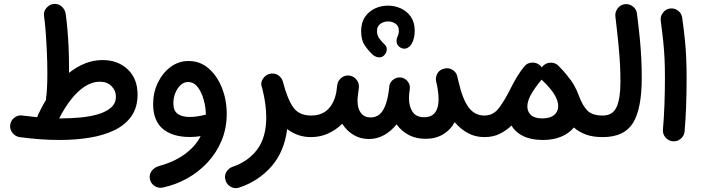

<svg xmlns="http://www.w3.org/2000/svg" viewBox="-20 -668 3587 982"><path d="M32.2 -29.8Q35.2 -52.2 53.7 -66.4Q72.3 -80.6 94.7 -77.1Q134.3 -71.8 170.4 -68.4Q171.4 -73.7 173.8 -79.1Q192.9 -120.6 215.3 -157.7Q215.3 -162.1 215.8 -167Q219.2 -191.4 220.7 -223.4Q222.2 -255.4 222.2 -293.5Q222.2 -345.7 219.7 -400.9Q217.3 -456.1 213.6 -504.9Q210 -553.7 205.1 -586.9Q202.1 -609.9 217.3 -627.2Q232.4 -644.5 252 -647.5Q276.9 -650.9 294.7 -635.5Q312.5 -620.1 315.9 -597.7Q320.8 -564.5 324.7 -519.3Q328.6 -474.1 330.8 -425.8Q333 -377.4 333 -334.5Q333 -314.5 333 -295.4Q371.6 -326.2 414.6 -343.5Q457.5 -360.8 504.4 -360.8Q583 -360.8 633.3 -313.2Q683.6 -265.6 683.6 -184.1Q683.6 -118.7 652.3 -74Q621.1 -29.3 565.9 -2.4Q510.7 24.4 438.7 36.1Q366.7 47.9 285.2 47.9Q187 47.9 80.1 33.2Q57.6 29.8 43.5 11.2Q29.3 -7.3 32.2 -29.8ZM491.2 -250Q450.2 -250 412.4 -224.9Q374.5 -199.7 341.8 -157.2Q309.1 -114.7 282.7 -62.5Q288.1 -62.5 293 -62.5Q342.3 -62.5 391.8 -67.1Q441.4 -71.8 482.4 -84Q523.4 -96.2 548.1 -117.9Q572.8 -139.6 572.8 -173.8Q572.8 -204.6 550.5 -227.3Q528.3 -250 491.2 -250Z M944.3 -356Q1003.9 -356 1047.6 -317.6Q1091.3 -279.3 1115.5 -217.8Q1139.6 -156.2 1139.6 -85.4Q1139.6 -12.7 1113.8 50Q1087.9 112.8 1042.2 162.1Q996.6 211.4 937.5 244.4Q878.4 277.3 811.5 291.5Q789.1 295.9 769.8 282.7Q750.5 269.5 746.6 247.6Q742.2 224.6 755.6 206.5Q769 188.5 790.5 182.1Q868.7 161.1 923.6 121.6Q978.5 82 1006.3 28.3Q977.5 32.7 951.7 32.7Q862.3 32.7 812.7 -9Q763.2 -50.8 763.2 -135.7Q763.2 -194.3 787.1 -244.4Q811 -294.4 852.1 -325.2Q893.1 -356 944.3 -356ZM866.7 -140.1Q866.7 -101.6 888.7 -85.7Q910.6 -69.8 950.7 -69.8Q970.2 -69.8 989.3 -72.8Q1008.3 -75.7 1025.4 -80.1Q1029.3 -81.1 1032.7 -81.1V-81.5Q1032.7 -117.7 1022.2 -156.5Q1011.7 -195.3 991.7 -221.9Q971.7 -248.5 941.9 -248.5Q920.4 -248.5 903.3 -232.4Q886.2 -216.3 876.5 -191.7Q866.7 -167 866.7 -140.1Z M1318.8 -223.6Q1311.5 -245.1 1324.7 -265.1Q1337.9 -285.2 1360.4 -290.5Q1368.2 -292.5 1375.5 -292Q1394 -291 1407.5 -279.8Q1420.9 -268.6 1425.8 -253.4Q1426.8 -251.5 1427.2 -249Q1450.2 -160.6 1480 -118.9Q1509.8 -77.1 1570.3 -77.1H1570.8Q1593.8 -77.1 1609.9 -61Q1626 -44.9 1626 -22Q1626 0.5 1609.9 16.8Q1593.8 33.2 1570.8 33.2H1570.3Q1534.2 33.2 1503.9 22.2Q1473.6 11.2 1448.7 -7.8Q1434.1 108.4 1368.2 183.3Q1302.2 258.3 1204.6 291Q1179.7 299.3 1159.7 287.1Q1139.6 274.9 1133.8 255.4Q1126 229.5 1138.2 210.7Q1150.4 191.9 1168.5 185.5Q1249.5 158.2 1295.7 96.4Q1341.8 34.7 1341.8 -68.4Q1341.8 -134.8 1321.8 -213.9Q1320.3 -218.8 1318.8 -223.6Z M1515.6 -22Q1515.6 -44.9 1531.7 -61Q1547.9 -77.1 1570.8 -77.1Q1625.5 -77.1 1657.5 -108.9Q1689.5 -140.6 1700.2 -197.3Q1702.1 -211.4 1705.1 -234.4Q1709 -257.3 1727.3 -271Q1745.6 -284.7 1768.1 -281.2Q1790.5 -277.8 1804.4 -259.3Q1818.4 -240.7 1815.4 -217.8Q1814.9 -213.9 1814.5 -210.9Q1813.5 -203.6 1812.5 -196.3Q1810.1 -179.7 1809.3 -169.9Q1808.6 -160.2 1808.6 -150.9Q1808.6 -113.3 1825.9 -90.3Q1843.3 -67.4 1875.5 -67.4Q1914.1 -67.4 1936.3 -100.3Q1958.5 -133.3 1967.8 -197.8Q1968.8 -209.5 1970.7 -222.2V-224.1Q1973.1 -250 1995.6 -263.7Q1995.6 -264.2 1996.1 -264.2Q1996.1 -264.2 1996.6 -264.2Q2012.7 -273.9 2031.2 -271.5Q2048.3 -269 2060.5 -256.8Q2072.8 -244.6 2075.7 -228.5Q2075.7 -228 2075.7 -227.5Q2075.7 -227.5 2075.7 -227.1Q2076.7 -220.7 2076.2 -214.4Q2074.7 -201.2 2072.8 -188.5Q2071.8 -176.8 2071.8 -166.5Q2071.8 -123 2090.3 -95.7Q2108.9 -68.4 2149.4 -68.4Q2187 -68.4 2205.1 -92.3Q2223.1 -116.2 2223.1 -159.2Q2223.1 -180.7 2220 -203.4Q2216.8 -226.1 2210.9 -251Q2207.5 -264.2 2211.4 -277.8Q2220.2 -310.1 2252.4 -316.9Q2274.4 -323.2 2294.4 -310.8Q2314.5 -298.3 2319.3 -275.9Q2319.8 -272.9 2320.3 -270.5Q2322.8 -260.7 2324.7 -252.4Q2345.7 -160.6 2376.7 -118.9Q2407.7 -77.1 2457.5 -77.1H2458Q2481 -77.1 2497.1 -61Q2513.2 -44.9 2513.2 -22Q2513.2 0.5 2497.1 16.8Q2481 33.2 2458 33.2H2457.5Q2411.1 33.2 2373.5 12.9Q2335.9 -7.3 2305.7 -43Q2283.7 -2.9 2245.6 19.5Q2207.5 42 2156.2 42Q2108.4 42 2070.8 22.5Q2033.2 2.9 2008.3 -32.2Q1980.5 2.9 1944.6 22.9Q1908.7 43 1866.7 43Q1822.8 43 1787.6 21.7Q1752.4 0.5 1730.5 -35.2Q1699.2 -3.9 1658.7 14.6Q1618.2 33.2 1570.8 33.2Q1548.3 33.2 1532 16.8Q1515.6 0.5 1515.6 -22ZM1827.1 -509.3Q1827.1 -552.7 1846.9 -581.5Q1866.7 -610.4 1897.9 -624.8Q1929.2 -639.2 1964.1 -639.2Q1999 -639.2 2030.3 -625Q2061.5 -610.8 2081.3 -582.3Q2101.1 -553.7 2101.1 -510.7Q2101.1 -493.7 2097.9 -477.5Q2094.7 -461.4 2087.4 -447.8Q2079.6 -431.2 2063.2 -422.6Q2046.9 -414.1 2027.8 -424.8Q2013.2 -433.6 2009.5 -448.2Q2005.9 -462.9 2012.2 -479Q2020 -493.7 2020 -510.7Q2020 -534.7 2003.2 -546.6Q1986.3 -558.6 1964.1 -558.3Q1941.9 -558.1 1925 -545.9Q1908.2 -533.7 1908.2 -509.3Q1908.2 -488.3 1918.2 -473.6Q1928.2 -459 1949.2 -438.5Q1960.4 -426.8 1957.8 -410.4Q1955.1 -394 1943.4 -383.8Q1930.7 -372.1 1913.8 -375Q1897 -377.9 1884.8 -389.6Q1862.3 -411.1 1844.7 -437.3Q1827.1 -463.4 1827.1 -509.3Z M2402.8 -22Q2402.8 -44.9 2419.2 -61Q2435.5 -77.1 2458 -77.1Q2503.4 -77.1 2533 -116.9Q2562.5 -156.7 2592.3 -216.8Q2607.9 -248.5 2625.7 -277.6Q2643.6 -306.6 2661.6 -328.1L2663.1 -329.6Q2677.2 -346.7 2700.4 -347.9Q2723.6 -349.1 2740.7 -334.5Q2746.6 -329.6 2751 -323.2Q2753.9 -328.1 2758.3 -332Q2774.9 -347.7 2798.1 -347.4Q2821.3 -347.2 2836.9 -331.1Q2839.8 -327.6 2842.8 -324.7Q2864.3 -303.2 2881.3 -281.2Q2903.8 -254.4 2917.2 -230.2Q2930.7 -206.1 2941.4 -176.8Q2960.4 -126 2985.1 -101.6Q3009.8 -77.1 3062.5 -77.1H3063Q3085.9 -77.1 3102.1 -61Q3118.2 -44.9 3118.2 -22Q3118.2 0.5 3102.1 16.8Q3085.9 33.2 3063 33.2H3062.5Q3011.7 33.2 2975.8 19.8Q2939.9 6.3 2915 -16.1Q2890.6 14.2 2850.3 31Q2810.1 47.9 2756.8 47.9Q2696.8 47.9 2656.5 28.3Q2616.2 8.8 2596.2 -25.9Q2569.8 -0.5 2535.9 16.4Q2502 33.2 2458 33.2Q2435.5 33.2 2419.2 16.8Q2402.8 0.5 2402.8 -22ZM2677.2 -124Q2677.2 -96.7 2695.6 -79.6Q2713.9 -62.5 2753.9 -62.5Q2793.5 -62.5 2814.2 -79.8Q2835 -97.2 2835 -125Q2835 -179.2 2758.8 -252L2757.3 -253.4Q2753.4 -256.8 2750 -260.7Q2748.5 -258.8 2747.1 -256.8Q2733.9 -241.7 2719 -220.7Q2704.1 -199.7 2693.4 -180.2Q2677.2 -148.4 2677.2 -124Z M3007.8 -22Q3007.8 -44.9 3024.2 -61Q3040.5 -77.1 3063 -77.1Q3113.8 -77.1 3133.5 -120.4Q3153.3 -163.6 3153.3 -249Q3153.3 -294.9 3150.9 -340.8Q3148.4 -386.7 3142.8 -444.6Q3137.2 -502.4 3127.4 -584Q3125 -606.4 3138.9 -625Q3152.8 -643.6 3175.3 -646.5Q3197.8 -649.4 3216.3 -635.5Q3234.9 -621.6 3237.8 -598.6Q3246.6 -529.8 3252 -475.1Q3257.3 -420.4 3259.8 -371.1Q3262.2 -321.8 3262.2 -268.6Q3262.2 -111.3 3217.5 -39.1Q3172.9 33.2 3063 33.2Q3040.5 33.2 3024.2 16.8Q3007.8 0.5 3007.8 -22Z M3359.4 -562Q3356.4 -584.5 3370.6 -603Q3384.8 -621.6 3407.2 -624.5Q3429.7 -627.4 3448 -613.5Q3466.3 -599.6 3469.2 -576.7Q3478 -513.7 3482.9 -465.1Q3487.8 -416.5 3489.7 -369.9Q3491.7 -323.2 3491.7 -265.1Q3491.7 -197.3 3489.3 -127Q3486.8 -56.6 3481.4 3.9Q3479.5 26.4 3461.9 41.5Q3444.3 56.6 3421.4 54.7Q3398.9 52.7 3383.8 35.2Q3368.7 17.6 3370.6 -4.9Q3376 -65.4 3378.4 -135Q3380.9 -204.6 3380.9 -270.5Q3380.9 -324.7 3378.9 -366.9Q3377 -409.2 3372.3 -454.3Q3367.7 -499.5 3359.4 -562Z"/></svg>

Font: Mikhak-FD SemiBold
Style: Regular
Weight: 600
Designer: Amin Abedi
Version: Version 3.2